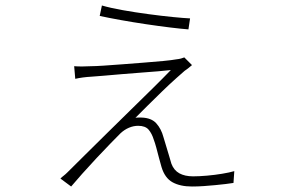

<svg xmlns="http://www.w3.org/2000/svg" viewBox="-20 -644 1040 699"><path d="M351 -624Q382 -615 427 -607Q472 -599 520.5 -592.5Q569 -586 609.5 -582Q650 -578 672 -577L666 -537Q640 -539 599 -544Q558 -549 511 -556Q464 -563 419.5 -571Q375 -579 343 -586ZM679 -407Q672 -401 664.5 -395Q657 -389 652 -386Q645 -380 622.5 -360Q600 -340 571.5 -312.5Q543 -285 516.5 -258.5Q490 -232 473 -215Q477 -216 483.5 -216Q490 -216 495 -216Q531 -215 549 -195Q567 -175 575 -145Q579 -132 584.5 -113.5Q590 -95 595.5 -77Q601 -59 604 -48Q613 -24 633 -13Q653 -2 683 -2Q705 -2 733.5 -4.5Q762 -7 789 -11.5Q816 -16 833 -21L830 22Q818 24 801 26Q784 28 763.5 30Q743 32 721.5 33.5Q700 35 679 35Q636 35 608 19.5Q580 4 568 -36Q564 -49 559 -68.5Q554 -88 549 -106.5Q544 -125 540 -135Q533 -158 521 -172Q509 -186 483 -186Q466 -186 449.5 -179Q433 -172 419 -159Q408 -148 384 -123.5Q360 -99 332 -69Q304 -39 279 -11Q254 17 239 35L200 6Q206 0 212 -4.5Q218 -9 226 -17Q253 -44 291 -81.5Q329 -119 371.5 -161Q414 -203 457 -245Q500 -287 537.5 -324Q575 -361 602 -389Q586 -387 556.5 -384.5Q527 -382 492.5 -379.5Q458 -377 423 -374Q388 -371 359.5 -368.5Q331 -366 315 -365Q297 -364 282 -362Q267 -360 254 -357L250 -403Q263 -402 279 -402Q295 -402 312 -403Q326 -403 357 -405Q388 -407 426.5 -410Q465 -413 504 -416Q543 -419 574.5 -422Q606 -425 622 -428Q632 -429 639 -431Q646 -433 651 -435Z"/></svg>

Font: Noto Sans KR ExtraLight
Style: Regular
Weight: 250
Designer: Ryoko NISHIZUKA  (kana, bopomofo & ideographs); Paul D. Hunt (Latin, Greek & Cyrillic); Sandoll Communications , Soo-you
Foundry: Adobe
Version: Version 2.004-H2;hotconv 1.0.118;makeotfexe 2.5.65603